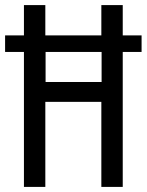

<svg xmlns="http://www.w3.org/2000/svg" viewBox="-22 -734 576 754"><path d="M72 0V-530H-2V-595H72V-714H156V-595H376V-714H460V-595H534V-530H460V0H376V-334H156V0ZM157 -412H377V-530H157Z"/></svg>

Font: Noto Sans Lao ExtraCondensed
Style: Regular
Weight: 400
Width: 2
Designer: Monotype Design Team
Foundry: Monotype Imaging Inc.
Version: Version 2.004; ttfautohint (v1.8.4.7-5d5b)